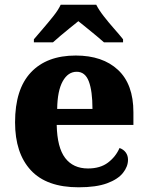

<svg xmlns="http://www.w3.org/2000/svg" viewBox="-20 -786 626 816"><path d="M314 10Q178 10 111 -62.5Q44 -135 44 -266Q44 -407 111.5 -478.5Q179 -550 302 -550Q416 -550 481.5 -489Q547 -428 547 -309V-255H221Q223 -159 257 -114.5Q291 -70 354 -70Q406 -70 439 -95Q472 -120 488 -157Q505 -151 514.5 -138Q524 -125 524 -107Q524 -78 502.5 -51Q481 -24 435 -7Q389 10 314 10ZM373 -323Q373 -399 357.5 -440Q342 -481 306 -481Q269 -481 246.5 -440.5Q224 -400 223 -323ZM124 -619Q140 -638 162.5 -664Q185 -690 206.5 -717Q228 -744 238 -766H389Q400 -744 421 -717Q442 -690 465 -664Q488 -638 503 -619V-606H422Q410 -617 390 -633.5Q370 -650 349 -667Q328 -684 313 -696Q298 -684 277 -667Q256 -650 236.5 -633.5Q217 -617 205 -606H124Z"/></svg>

Font: Noto Serif Bengali ExtraBold
Style: Regular
Weight: 800
Designer: Juan Bruce, Universal Thirst, Indian Type Foundry and the Monotype Design Team.
Foundry: Monotype Imaging Inc.
Version: Version 2.003